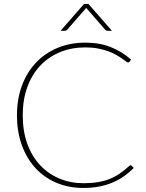

<svg xmlns="http://www.w3.org/2000/svg" viewBox="-20 -922 720 950"><path d="M64 0ZM626 -104.5Q628 -104.5 631.5 -102L642 -91Q620 -69 594.5 -50.8Q569 -32.5 538.5 -19.5Q508 -6.5 471.8 0.8Q435.5 8 392 8Q320.5 8 260.2 -17.2Q200 -42.5 156.5 -89.2Q113 -136 88.5 -202.5Q64 -269 64 -351.5Q64 -432 88.5 -498.2Q113 -564.5 157.8 -611.8Q202.5 -659 264.8 -685Q327 -711 402 -711Q472.5 -711 527 -689.5Q581.5 -668 628.5 -627.5L621 -616.5Q619 -613 613 -613Q610 -613 602.8 -618.5Q595.5 -624 583.8 -632.2Q572 -640.5 555.2 -650.2Q538.5 -660 516 -668.2Q493.5 -676.5 465 -682Q436.5 -687.5 402 -687.5Q334 -687.5 277 -664Q220 -640.5 179 -597Q138 -553.5 115.2 -491.2Q92.5 -429 92.5 -351.5Q92.5 -272.5 115.2 -210.2Q138 -148 178.5 -104.8Q219 -61.5 274 -38.5Q329 -15.5 393.5 -15.5Q434 -15.5 466 -21Q498 -26.5 524.8 -37.5Q551.5 -48.5 574.2 -64.5Q597 -80.5 619.5 -101Q623 -104.5 626 -104.5ZM534 -769.5H514Q511 -769.5 507.2 -770.5Q503.5 -771.5 500 -775.5L409 -880L406.5 -883.5L404 -880L313 -775.5Q309.5 -771.5 305.8 -770.5Q302 -769.5 299 -769.5H279.5L396 -902.5H417.5Z"/></svg>

Font: Lato Thin
Style: Regular
Weight: 200
Designer: Lukasz Dziedzic
Foundry: tyPoland Lukasz Dziedzic
Version: Version 2.007; 2014-02-27